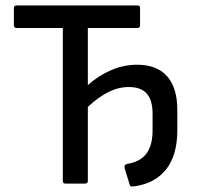

<svg xmlns="http://www.w3.org/2000/svg" viewBox="-20 -675 741 706"><path d="M475 10Q465 11 462 10.5Q459 10 457 5L438 -58Q437 -63 439 -67Q441 -71 451 -73Q497 -81 519 -111Q541 -141 541 -196V-257Q541 -307 519.5 -331Q498 -355 454 -355Q416 -355 379.5 -337Q343 -319 303 -282V-10Q303 0 293 0H220Q211 0 211 -10V-572H41Q31 -572 31 -582V-645Q31 -655 41 -655H486Q495 -655 495 -645V-582Q495 -572 486 -572H303V-362Q342 -397 388.5 -417Q435 -437 484 -437Q557 -437 594.5 -394.5Q632 -352 632 -271V-196Q632 -105 591.5 -53Q551 -1 475 10Z"/></svg>

Font: Sofia Sans Semi Condensed Medium
Style: Regular
Weight: 500
Designer: Botio Nikoltchev, Ani Petrova
Foundry: lettersoup
Version: Version 4.100